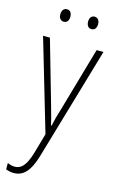

<svg xmlns="http://www.w3.org/2000/svg" viewBox="-141 -759 643 1056"><g transform="rotate(15 181.0 -231.0)"><path d="M74 -668C74 -648 84 -633 103 -633C121 -633 131 -647 131 -668C131 -690 121 -704 103 -704C84 -704 74 -689 74 -668ZM232 -669C232 -648 242 -633 260 -633C279 -633 289 -647 289 -669C289 -690 278 -704 260 -704C242 -704 232 -689 232 -669ZM13 -529 166 -9 133 106C110 183 84 207 48 207C34 207 20 203 7 197V233C22 239 35 242 51 242C106 242 142 205 169 113L357 -529H318L214 -167C202 -130 194 -99 186 -63H183C178 -86 173 -107 156 -166L52 -529Z"/></g></svg>

Font: Noto Sans Gujarati Condensed ExtraLight
Style: Regular
Weight: 200
Width: 3
Designer: Jelle Bosma - Monotype Design Team, Universal Thirst
Foundry: Monotype Imaging Inc.
Version: Version 2.106